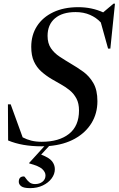

<svg xmlns="http://www.w3.org/2000/svg" viewBox="-20 -764 629 1017"><path d="M139.5 232.5Q105.5 232.5 92.5 222.5Q79.5 212.5 79.5 199Q79.5 170.5 106.5 170.5Q110.5 170.5 117 180.8Q123.5 191 135.2 201Q147 211 165.5 211Q189.5 211 205.2 198.5Q221 186 221 165Q221 147.5 203.5 131.2Q186 115 134.5 101.5V99L215 10.5Q207.5 11 199.5 11Q97 11 23 -20L22 -211.5H36.5L100 -36.5Q122 -25 146.2 -19Q170.5 -13 201 -13Q292.5 -13 345.5 -54.8Q398.5 -96.5 398.5 -179Q398.5 -216.5 384.8 -242.2Q371 -268 349.2 -285.8Q327.5 -303.5 302.2 -317.5Q277 -331.5 254 -345Q223 -363.5 198.5 -385.5Q174 -407.5 159.8 -438.5Q145.5 -469.5 145.5 -516Q145.5 -578.5 176 -625.8Q206.5 -673 262.5 -699.5Q318.5 -726 394.5 -726Q466 -726 526.5 -698.5L581 -744.5H589L564.5 -506.5H552.5L514 -645Q490.5 -670.5 456.8 -685.2Q423 -700 380.5 -700Q310 -700 271 -666.8Q232 -633.5 232 -574Q232 -534.5 249.8 -508.5Q267.5 -482.5 296 -463.8Q324.5 -445 356.5 -426Q388.5 -407.5 420.8 -384.2Q453 -361 474.5 -324Q496 -287 496 -228Q496 -163.5 465 -112.5Q434 -61.5 376.8 -29.5Q319.5 2.5 240 9.5L198 55Q240.5 71 255.5 90Q270.5 109 270.5 132Q270.5 158 253.5 181Q236.5 204 207 218.2Q177.5 232.5 139.5 232.5Z"/></svg>

Font: Newsreader Display Medium
Style: Italic
Weight: 500
Italic angle: -17°
Designer: Hugues Gentile
Foundry: Production Type
Version: Version 1.001